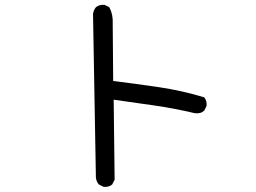

<svg xmlns="http://www.w3.org/2000/svg" viewBox="-20 -719 1040 781"><path d="M401.4 41 381.8 31.2Q372.1 19.5 370.1 3.9L358.4 -662.1Q360.4 -677.7 370.1 -689.5Q383.8 -701.2 405.3 -699.2L424.8 -689.5Q440.4 -660.2 438.5 -623L440.4 -389.6Q534.2 -377.9 627 -364.3Q719.7 -350.6 810.5 -323.2Q822.3 -309.6 820.3 -288.1L810.5 -268.6Q794.9 -254.9 771.5 -258.8Q688.5 -278.3 607.4 -290Q526.4 -301.8 442.4 -313.5L446.3 11.7L436.5 31.2Q422.9 43 401.4 41Z"/></svg>

Font: NaikaiFont
Style: Regular
Weight: 400
Version: Version 1.67